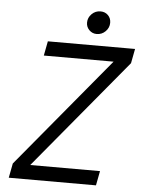

<svg xmlns="http://www.w3.org/2000/svg" viewBox="-59 -919 715 965"><g transform="rotate(5 299.0 -436.5)"><path d="M496 -627H144L158 -700H598L584 -627L124 -73H476L462 0H22L36 -73ZM409 -873Q432 -873 447 -858Q462 -843 462 -820Q462 -795 443.5 -776.5Q425 -758 399 -758Q377 -758 361.5 -773.5Q346 -789 346 -811Q346 -836 364.5 -854.5Q383 -873 409 -873Z"/></g></svg>

Font: MedMera Sans
Style: Italic
Weight: 400
Italic angle: -11°
Designer: Kasper Nordkvist
Foundry: UNCUT.wtf
Version: Version 1.300